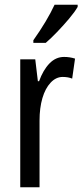

<svg xmlns="http://www.w3.org/2000/svg" viewBox="-20 -786 346 806"><path d="M249 -547Q273 -547 295 -540L283 -456Q266 -463 243 -463Q215 -463 192.5 -439Q170 -415 158 -374Q146 -333 146 -280V0H65V-537H128L139 -445H144Q161 -492 187.5 -519.5Q214 -547 249 -547ZM306 -757Q294 -736 270 -707.5Q246 -679 219.5 -651.5Q193 -624 172 -606H120V-617Q178 -699 209 -766H306Z"/></svg>

Font: Noto Sans Sinhala UI ExtraCondensed
Style: Regular
Weight: 400
Width: 2
Designer: Jelle Bosma - Monotype Design Team
Foundry: Monotype Imaging Inc.
Version: Version 2.006; ttfautohint (v1.8.4.7-5d5b)